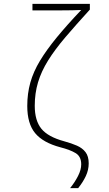

<svg xmlns="http://www.w3.org/2000/svg" viewBox="-20 -780 570 1000"><path d="M345 200Q370 169 386.5 136.5Q403 104 403 76Q403 35 374 17.5Q345 0 294 -13Q204 -37 163 -86.5Q122 -136 122 -228Q122 -293 138 -350Q154 -407 188.5 -464Q223 -521 276 -585.5Q329 -650 403 -728Q380 -727 355.5 -726.5Q331 -726 304 -726H149V-760H448V-730Q375 -650 320.5 -586Q266 -522 230.5 -465Q195 -408 178 -351Q161 -294 161 -229Q161 -152 195.5 -109.5Q230 -67 315 -44Q352 -34 380.5 -21.5Q409 -9 425.5 12.5Q442 34 442 71Q442 105 427 137Q412 169 387 200Z"/></svg>

Font: Noto Sans Mono Condensed ExtraLight
Style: Regular
Weight: 200
Width: 3
Designer: Monotype Design Team
Foundry: Monotype Imaging Inc.
Version: Version 2.014; ttfautohint (v1.8.4.7-5d5b)